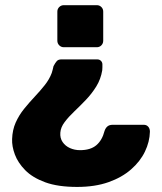

<svg xmlns="http://www.w3.org/2000/svg" viewBox="-20 -539 632 750"><path d="M359.9 -307Q368.6 -307 374.3 -301.3Q380 -295.6 380 -287.5Q380 -281.8 380 -276Q380 -270.3 379.4 -264.5Q373.7 -229.8 356.1 -201.3Q338.5 -172.9 315.4 -148.8Q292.2 -124.6 270 -103.5Q247.7 -82.4 232.5 -62.1Q217.2 -41.9 215.7 -21.1Q213.9 0.5 224.6 15.9Q235.2 31.4 253.4 39.5Q271.6 47.6 292.5 47.6Q333.4 47.6 356.2 28.3Q379.1 9 388.4 -27.6Q392.3 -39.1 399.8 -45.3Q407.3 -51.5 419.9 -51.5H542.1Q552.4 -51.5 559 -44.1Q565.6 -36.7 565.6 -24.6Q564.6 14.9 546.2 53.1Q527.9 91.3 492.1 122.6Q456.4 154 403.7 172.6Q351.1 191.2 281.2 191.2Q206.2 191.2 156.7 173.1Q107.1 154.9 78.6 125.9Q50.1 96.9 38.1 64.6Q26.1 32.4 27.3 4.2Q28.4 -31.5 41.4 -60.6Q54.5 -89.6 74.3 -114Q94 -138.4 115.4 -161.1Q136.9 -183.9 154.8 -206.5Q172.8 -229.1 182.1 -253.9Q184 -260.9 185.9 -267.3Q187.8 -273.6 189 -280.6Q195.9 -293.8 201.9 -300.4Q207.9 -307 219.8 -307ZM358.1 -518.8Q368.7 -518.8 376 -511.5Q383.2 -504.3 383.2 -493.6V-380Q383.2 -369.4 376 -361.9Q368.7 -354.5 358.1 -354.5H229.5Q218.9 -354.5 211.4 -361.9Q204 -369.4 204 -380V-493.6Q204 -504.3 211.4 -511.5Q218.9 -518.8 229.5 -518.8Z"/></svg>

Font: Rubik Light
Style: Regular
Weight: 300
Designer: Hubert and Fischer
Foundry: Hubert and Fischer
Version: Version 2.300;gftools[0.9.30]